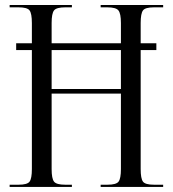

<svg xmlns="http://www.w3.org/2000/svg" viewBox="-20 -739 682 759"><path d="M18.1 0V-8.8H53.2Q87.9 -8.8 96.9 -21Q106 -33.2 106 -70.8V-541H43.9V-567.9H106V-647.9Q106 -685.5 96.9 -697.8Q87.9 -710 53.2 -710H18.1V-719.2H264.2V-710H237.8Q203.1 -710 193.6 -697.8Q184.1 -685.5 184.1 -647.9V-567.9H458V-647.9Q458 -685.5 448.2 -697.8Q438.5 -710 403.8 -710H377.9V-719.2H625V-710H588.9Q554.2 -710 545.2 -697.8Q536.1 -685.5 536.1 -647.9V-567.9H598.1V-541H536.1V-70.8Q536.1 -33.2 545.2 -21Q554.2 -8.8 588.9 -8.8H625V0H377.9V-8.8H404.8Q439.5 -8.8 448.7 -21Q458 -33.2 458 -70.8V-369.1H184.1V-70.8Q184.1 -33.2 193.6 -21Q203.1 -8.8 237.8 -8.8H264.2V0ZM458 -541H184.1V-387.2H458Z"/></svg>

Font: FoglihtenNo07calt
Style: Regular
Weight: 500
Designer: gluk (gluksza@wp.pl)
Foundry: gluk (gluksza@wp.pl)
Version: Version 0.844